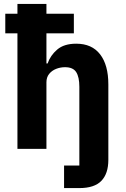

<svg xmlns="http://www.w3.org/2000/svg" viewBox="-20 -760 642 980"><path d="M307 200V85H385V-317Q385 -366.6 369 -391.8Q353 -417 312 -417Q288.2 -417 266.6 -408.5Q245 -400 231 -382.9Q217 -365.7 217 -340V0H69V-590H7V-690H69V-740H217V-690H357V-590H217V-436H223Q237 -477 272 -507Q307 -537 369 -537Q449 -537 491 -482.6Q533 -428.2 533 -329V56Q533 126 497.5 163Q462 200 385 200Z"/></svg>

Font: IBM Plex Sans Var
Style: Regular
Weight: 400
Designer: Mike Abbink, Paul van der Laan, Pieter van Rosmalen
Foundry: Bold Monday
Version: Version 3.000